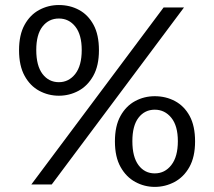

<svg xmlns="http://www.w3.org/2000/svg" viewBox="-20 -736 844 756"><path d="M624.2 -706.6 103.4 -9.7H183.7L704.5 -706.6ZM211.8 -359.1C239.6 -359.1 265.4 -365.6 289.3 -378.5C313.1 -391.4 332.5 -411 347.3 -437.5C362.2 -463.9 369.6 -497.5 369.6 -538.1C369.6 -578.8 362.5 -612.2 348.3 -638.3C334.1 -664.5 315.1 -684 291.2 -696.9C267.3 -709.8 240.9 -716.2 211.8 -716.2C184.1 -716.2 158.3 -709.8 134.4 -696.9C110.5 -684.1 91.3 -664.5 76.8 -638.3C62.3 -612.1 55 -578.8 55 -538.1C55 -497.5 62.3 -463.9 76.8 -437.5C91.3 -411 110.5 -391.4 134.4 -378.5C158.3 -365.6 184.1 -359.1 211.8 -359.1ZM147.4 -631.6C163.9 -652.6 185.4 -663.1 211.8 -663.1C238.3 -663.1 259.9 -652.4 276.7 -631.1C293.4 -609.8 301.8 -579.1 301.8 -539.2C301.8 -497.8 293.3 -466.4 276.2 -444.7C259.1 -423.1 237.6 -412.4 211.8 -412.4C185.4 -412.4 163.9 -423.2 147.4 -444.7C131 -466.4 122.8 -497.8 122.8 -539.2C122.8 -579.8 131 -610.6 147.4 -631.6ZM726.8 -279.3C712.6 -305.4 693.4 -324.9 669.2 -337.9C645 -350.8 618.4 -357.2 589.3 -357.2C561.6 -357.2 535.8 -350.8 511.9 -337.9C488 -325 468.8 -305.5 454.3 -279.3C439.8 -253.1 432.5 -219.8 432.5 -179.1C432.5 -138.4 439.9 -104.9 454.8 -78.4C469.6 -52 489 -32.4 512.9 -19.5C536.7 -6.6 562.2 -0.1 589.3 -0.1C617.1 -0.1 643 -6.6 667.2 -19.5C691.4 -32.4 711 -52 725.8 -78.4C740.6 -104.9 748.1 -138.4 748.1 -179.1C748.1 -219.8 741 -253.1 726.8 -279.3ZM654.7 -86.2C637.6 -64.2 615.8 -53.3 589.3 -53.3C562.9 -53.3 541.6 -64.1 525.4 -85.7C509.3 -107.3 501.2 -138.7 501.2 -180.1C501.2 -220.7 509.3 -251.5 525.4 -272.5C541.6 -293.5 562.9 -304.1 589.3 -304.1C615.8 -304.1 637.6 -293.3 654.7 -272.1C671.8 -250.9 680.3 -220.2 680.3 -180.2C680.3 -139.5 671.8 -108.1 654.7 -86.3Z"/></svg>

Font: Diatome
Style: Regular
Weight: 400
Designer: 15.100.17
Foundry: 15.100.17
Version: Version 1.008;Fontself Maker 3.5.8